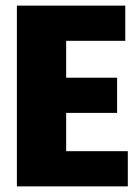

<svg xmlns="http://www.w3.org/2000/svg" viewBox="-20 -662 489 682"><path d="M215 -125H434V0H40V-642H425V-517H215V-386H396V-261H215Z"/></svg>

Font: Teko
Style: Bold
Weight: 700
Designer: Manushi Parikh, Jonny Pinhorn
Foundry: Indian Type Foundry
Version: Version 1.106;PS 1.0;hotconv 1.0.78;makeotf.lib2.5.61930; tt